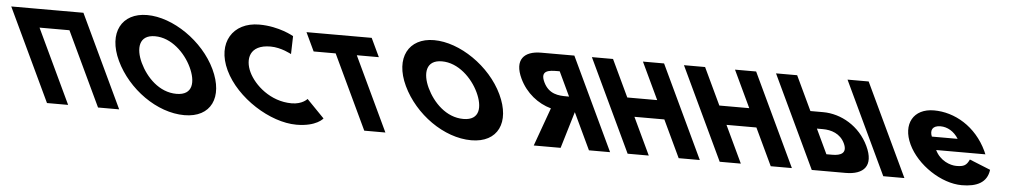

<svg xmlns="http://www.w3.org/2000/svg" viewBox="-297 -1080 7666 1446"><g transform="rotate(5 3536.5 -357.0)"><path d="M-30.7 -561.9H195.4L460.6 -0.9H620.4L288.9 -702.1H129.1H-97H-256.8L74.7 -0.9H234.5Z M587.3 -363.9C684.1 -159.1 905.5 -0.1 1112.9 -0.1C1314.3 -0.1 1390.5 -159.1 1293.6 -363.9C1196.8 -568.8 964 -726.9 769.3 -726.9C576.4 -726.9 490.4 -568.8 587.3 -363.9ZM759.8 -363.9C710.4 -468.5 718.8 -573 842 -573C966.1 -573 1071.7 -468.5 1121.1 -363.9C1170.5 -259.4 1167.2 -154.8 1039.7 -154.8C908.8 -154.8 809.3 -259.4 759.8 -363.9Z M1910.1 -159.4C1749.5 -159.4 1625.9 -271.6 1581.3 -365.9C1537.1 -459.4 1554.6 -571.6 1715.2 -571.6C1796.8 -571.6 1873.4 -528.3 1873.4 -528.3L1877.1 -664.3C1877.1 -664.3 1768.4 -728.9 1616.2 -728.9C1417.3 -728.9 1313.4 -565.7 1408.7 -364.2C1503.5 -163.6 1761.7 -2.1 1959.8 -2.1C2111.9 -2.1 2159.6 -66.7 2159.6 -66.7L2027.3 -202.7C2027.3 -202.7 1991.7 -159.4 1910.1 -159.4Z M2041.4 -562.9H2208L2473.2 -1.9H2633L2367.8 -562.9H2534.4L2468.1 -703.1H1975.1Z M2756.3 -363.9C2853.1 -159.1 3074.5 -0.1 3281.9 -0.1C3483.3 -0.1 3559.5 -159.1 3462.6 -363.9C3365.8 -568.8 3133 -726.9 2938.3 -726.9C2745.4 -726.9 2659.4 -568.8 2756.3 -363.9ZM2928.8 -363.9C2879.4 -468.5 2887.8 -573 3011 -573C3135.1 -573 3240.7 -468.5 3290.1 -363.9C3339.5 -259.4 3336.2 -154.8 3208.7 -154.8C3077.8 -154.8 2978.3 -259.4 2928.8 -363.9Z M4000.2 -703.1 4331.7 -1.9H4171.9L4040.9 -279L3957.7 -1.9H3754.5L3858.9 -291.7C3760.2 -318.9 3669.1 -389.5 3619.2 -494.9C3554.1 -632.6 3619.4 -703.1 3749.4 -703.1ZM3987.4 -392 3900.7 -575.6H3882C3821.6 -575.6 3751.4 -571.4 3792.8 -483.8C3834.1 -396.3 3908.4 -392 3968.7 -392Z M4491.1 -283.2H4717.2L4850.2 -1.9H5010L4678.5 -703.1H4518.7L4650.9 -423.5H4424.8L4292.6 -703.1H4132.8L4464.3 -1.9H4624.1Z M5187.1 -283.2H5413.2L5546.2 -1.9H5706L5374.5 -703.1H5214.7L5346.9 -423.5H5120.8L4988.6 -703.1H4828.8L5160.3 -1.9H5320.1Z M6225.3 -702.1H6065.5L6397 -0.9H6556.8ZM5856.4 -0.9 5524.9 -702.1H5684.7L5807.6 -442H5903.7C6040.5 -442 6181.6 -361.3 6249.9 -216.8C6318.6 -71.4 6249.1 -0.9 6112.2 -0.9ZM5867.9 -314.5 5955.9 -128.4H6001C6063.9 -128.4 6113.3 -149.6 6079.2 -221.9C6045.4 -293.3 5975.9 -314.5 5913 -314.5Z M7148.8 -232C7147 -238 7141.8 -249 7138.5 -256C7053.4 -436 6890.9 -528 6734.9 -528C6579.9 -528 6510.6 -406 6581.5 -256C6651.9 -107 6836.6 15 6991.6 15C7105.6 15 7182.1 -22 7194.2 -119L7036 -183C7014.7 -137 6994.9 -126 6937.9 -126C6892.9 -126 6814.2 -153 6776.8 -232ZM6735.5 -330C6716.3 -377 6733.3 -413 6794.3 -413C6846.3 -413 6897 -384 6930.5 -330Z"/></g></svg>

Font: Hussar
Style: BdOpOblFive
Weight: 700
Foundry: Cannot Into Space Fonts
Version: Version 2.00